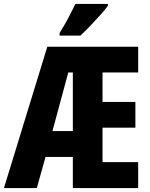

<svg xmlns="http://www.w3.org/2000/svg" viewBox="-24 -950 759 970"><path d="M674 0H344V-157H206L162 0H-4L215 -714H674V-584H494V-435H660V-305H494V-131H674ZM241 -288H344V-584H321ZM521 -921Q508 -902 484 -875.5Q460 -849 433 -820.5Q406 -792 382 -770H277V-783Q302 -823 321.5 -860Q341 -897 357 -930H521Z"/></svg>

Font: Noto Sans ExtraCondensed ExtraBold
Style: Regular
Weight: 800
Width: 2
Designer: Monotype Design Team
Foundry: Monotype Imaging Inc.
Version: Version 2.013; ttfautohint (v1.8.4.7-5d5b)